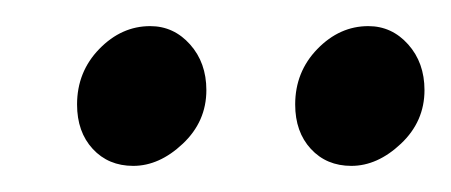

<svg xmlns="http://www.w3.org/2000/svg" viewBox="-20 -648 345 147"><path d="M82 -521Q63 -521 51 -534Q39 -547 39 -568Q39 -593 56 -610.5Q73 -628 95 -628Q113 -628 125.5 -614Q138 -600 138 -579Q138 -555 120 -538Q102 -521 82 -521ZM249 -521Q230 -521 218 -534Q206 -547 206 -568Q206 -593 223 -610.5Q240 -628 262 -628Q280 -628 292.5 -614Q305 -600 305 -579Q305 -555 287 -538Q269 -521 249 -521Z"/></svg>

Font: Overlock
Style: Italic
Weight: 400
Designer: Dario Muhafara
Foundry: Dario Manuel Muhafara
Version: Version 1.002